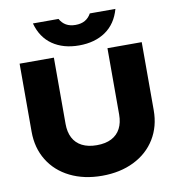

<svg xmlns="http://www.w3.org/2000/svg" viewBox="-103 -1071 1086 1180"><g transform="rotate(-10 440.0 -481.0)"><path d="M439.4 -174.2Q494.5 -174.2 531.7 -193.5Q568.9 -212.9 587.7 -249.2Q606.6 -285.5 606.6 -336.3V-750H820.5V-325.4Q820.5 -224.2 772.9 -146.6Q725.3 -69 638.8 -26.2Q552.2 16.6 439.4 16.6Q326.6 16.6 240.1 -26.2Q153.6 -69 106 -146.6Q58.4 -224.2 58.4 -325.4V-750H272.3V-336.3Q272.3 -285.5 291.2 -249.2Q310 -212.9 347.7 -193.5Q385.4 -174.2 439.4 -174.2ZM439.1 -924.8Q474 -924.8 498.1 -938.6Q522.2 -952.4 536.8 -979.3H696.7Q671.8 -889.3 604.6 -843.1Q537.4 -796.9 439.1 -796.9Q340.8 -796.9 273.6 -843.1Q206.4 -889.3 181.9 -979.3H341.7Q356.3 -952.4 380.4 -938.6Q404.5 -924.8 439.1 -924.8Z"/></g></svg>

Font: Unbounded Variable
Style: Regular
Weight: 400
Designer: Luke Prowse, Jean-Baptiste Morizot, Fátima Lázaro, Florian Runge
Foundry: NaN
Version: Version 1.600;FEAKit 1.0